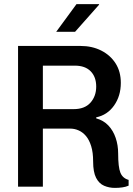

<svg xmlns="http://www.w3.org/2000/svg" viewBox="-20 -910 647 936"><path d="M540 6Q512 6 487.5 -4.5Q463 -15 448.5 -43Q434 -71 434 -123Q434 -167 424.5 -197.5Q415 -228 399.5 -246.5Q384 -265 364 -274Q344 -283 323 -283H189V0H68V-686H373Q429 -686 473.5 -663.5Q518 -641 543.5 -601Q569 -561 569 -506Q569 -442 536 -395.5Q503 -349 449 -338V-333Q485 -323 508.5 -298Q532 -273 544 -237.5Q556 -202 556 -162Q556 -95 567 -68Q578 -41 607 -33V-5Q594 1 576.5 3.5Q559 6 540 6ZM189 -378H339Q393 -378 421 -409.5Q449 -441 449 -488Q449 -535 422 -562.5Q395 -590 345 -590H189ZM254 -755 353 -890H463V-887L346 -755Z"/></svg>

Font: Chivo Mono Medium Medium
Style: Regular
Weight: 500
Monospace: yes
Version: Version 1.008